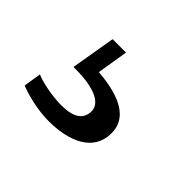

<svg xmlns="http://www.w3.org/2000/svg" viewBox="-64 -92 386 386"><g transform="rotate(45 129.0 101.0)"><path d="M12.7 187.5C30.3 194.8 65.4 204.1 97.2 204.1C151.9 204.1 204.1 185.5 204.1 131.8C204.1 91.3 168.9 68.4 99.1 63L109.9 -3.4H71.8L55.7 91.8H62.5C114.7 91.8 144.5 106 144.5 128.9C144.5 151.9 127.4 163.6 92.8 163.6C65.9 163.6 31.2 156.2 18.6 149.9Z"/></g></svg>

Font: Ride Light
Style: Regular
Weight: 300
Version: Version 3.000